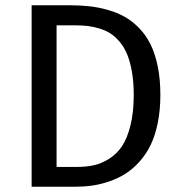

<svg xmlns="http://www.w3.org/2000/svg" viewBox="-20 -709 684 729"><path d="M244.1 -689Q284.2 -689 318.6 -685.3Q353 -681.6 389.2 -671.4Q425.3 -661.1 453.9 -645Q482.4 -628.9 508.3 -602.3Q534.2 -575.7 551.5 -540.8Q568.8 -505.9 578.9 -457Q588.9 -408.2 588.9 -348.1Q588.9 -289.6 578.6 -240.5Q568.4 -191.4 550.8 -156.2Q533.2 -121.1 508.1 -93.5Q482.9 -65.9 455.1 -48.6Q427.2 -31.2 394.3 -20Q361.3 -8.8 330.1 -4.4Q298.8 0 265.1 0H100.1V-689ZM265.1 -612.8H194.8V-75.2H272Q307.1 -75.2 336.2 -81.5Q365.2 -87.9 394.3 -106.2Q423.3 -124.5 443.1 -153.8Q462.9 -183.1 475.3 -232.7Q487.8 -282.2 487.8 -348.1Q487.8 -397 481 -436Q474.1 -475.1 462.9 -502.4Q451.7 -529.8 434.6 -550Q417.5 -570.3 399.2 -582Q380.9 -593.8 357.2 -600.8Q333.5 -607.9 312.3 -610.4Q291 -612.8 265.1 -612.8Z"/></svg>

Font: FiraGO
Style: Regular
Weight: 400
Designer: bBox Type
Foundry: bBox Type GmbH
Version: Version 1.001;PS 001.001;hotconv 1.0.88;makeotf.lib2.5.64775